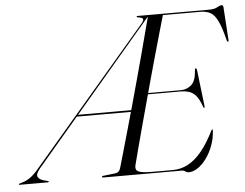

<svg xmlns="http://www.w3.org/2000/svg" viewBox="-117 -778 1084 851"><g transform="rotate(-5 424.5 -352.5)"><path d="M584 -700 581.5 -691H566.5L34 -65Q13.5 -40.5 19.8 -28.2Q26 -16 45.5 -10.5L64.5 -5.5Q66.5 -4.5 67 -4.2Q67.5 -4 67.5 -2.5Q67 -2 66.2 -1Q65.5 0 64 0H-63.5Q-64.5 0 -65.2 -1Q-66 -2 -65.5 -2.5Q-65.5 -4 -64.2 -4.5Q-63 -5 -62 -5.5L-45 -11Q-30 -15.5 -13 -27.5Q4 -39.5 25.5 -65.5L540 -667.5Q549.5 -679 545.8 -685.5Q542 -692 524.5 -693.5Q521 -694 519.8 -695.2Q518.5 -696.5 519 -697.5Q519.5 -699 520.5 -699.5Q521.5 -700 523.5 -700ZM215 -286.5H468.5L467 -279H210ZM520.5 -355.5H685.5Q713 -355.5 733.2 -373.5Q753.5 -391.5 756 -441Q756 -443 757 -444.5Q758 -446 759.5 -446Q761.5 -446 763 -444.5Q764.5 -443 765 -438.5L784 -278.5Q784.5 -273.5 784.5 -271.8Q784.5 -270 783 -269Q781.5 -268.5 780.5 -269.2Q779.5 -270 778 -272.5Q764 -315.5 743 -332.8Q722 -350 684.5 -350H519.5ZM658 0H309.5Q307 0 305.5 -1Q304 -2 304 -3.5Q304.5 -5 306 -6.2Q307.5 -7.5 311 -7.5L363 -13.5Q373 -14.5 378.8 -19.8Q384.5 -25 387.5 -35Q398 -71 410.8 -115.8Q423.5 -160.5 437.8 -210.8Q452 -261 466.8 -314.2Q481.5 -367.5 496 -420.5Q510.5 -473.5 524 -524Q537.5 -574.5 549.2 -619.2Q561 -664 570.5 -700H840Q865.5 -700 878.2 -707.5Q891 -715 898.5 -715Q901.5 -715 903.5 -713.2Q905.5 -711.5 906 -706L915.5 -560.5Q916 -556 915.5 -553.8Q915 -551.5 913.5 -551.5Q911.5 -551.5 910 -552.8Q908.5 -554 907.5 -558Q893.5 -615 879.5 -644.2Q865.5 -673.5 847.2 -683.8Q829 -694 802 -694H635.5Q624 -655 610.8 -608.2Q597.5 -561.5 583 -510Q568.5 -458.5 554 -405.8Q539.5 -353 525.5 -301Q511.5 -249 498.5 -201.5Q485.5 -154 475 -113.5Q464.5 -73 456.5 -42.5Q453.5 -29.5 457.5 -21.5Q461.5 -13.5 478.5 -9.8Q495.5 -6 530.5 -6H619.5Q655 -6 686.8 -22.5Q718.5 -39 747.8 -74.2Q777 -109.5 805 -165.5Q807.5 -170 809.5 -170Q811 -170 811.5 -168.5Q812 -167 811.5 -164Q809.5 -129.5 797.8 -98Q786 -66.5 768.2 -42.2Q750.5 -18 729.8 -4Q709 10 689.5 10Q681 10 674.5 5Q668 0 658 0Z"/></g></svg>

Font: Fraunces 120pt Light
Style: Italic
Weight: 300
Italic angle: -16°
Version: Version 1.000;[b76b70a41]